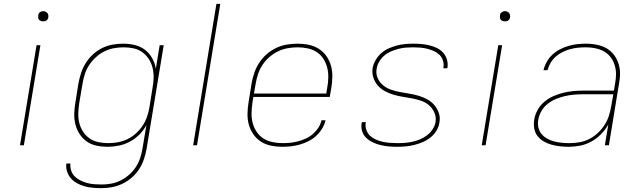

<svg xmlns="http://www.w3.org/2000/svg" viewBox="-20 -755 3340 998"><path d="M84 0 170 -520H190L104 0ZM204 -644Q198 -644 192.5 -646Q187 -648 183 -652.5Q179 -657 178.5 -663.5Q178 -670 179 -676Q179 -681 181.5 -685Q184 -689 188 -691.5Q192 -694 196 -695.5Q200 -697 205 -697Q211 -697 216.5 -694.5Q222 -692 226 -687.5Q230 -683 231 -676.5Q232 -670 231 -664Q230 -659 227.5 -655Q225 -651 221.5 -648.5Q218 -646 213.5 -645Q209 -644 204 -644Z M507 223Q485 223 462.5 221Q440 219 420 213.5Q400 208 381.5 198Q363 188 349.5 173Q336 158 329 137.5Q322 117 325 95H346Q344 114 350 132Q356 150 369 162.5Q382 175 398 183Q414 191 432 196Q450 201 469.5 202.5Q489 204 508 204Q533 204 558 199.5Q583 195 607 183Q631 171 651.5 153Q672 135 686.5 112.5Q701 90 709 65Q717 40 721 15L741 -105Q727 -78 704.5 -55.5Q682 -33 654.5 -18.5Q627 -4 597.5 2Q568 8 539 8Q509 8 481 2Q453 -4 431 -19.5Q409 -35 394 -58Q379 -81 372 -108.5Q365 -136 366 -165Q367 -194 372 -223L388 -323Q393 -350 402 -377Q411 -404 426.5 -428.5Q442 -453 464 -473Q486 -493 511.5 -505.5Q537 -518 565 -523Q593 -528 620 -528Q651 -528 680.5 -521Q710 -514 733 -496.5Q756 -479 770.5 -453.5Q785 -428 790 -398L810 -520H831L742 18Q737 46 728 73Q719 100 703 124.5Q687 149 664.5 168.5Q642 188 615.5 200.5Q589 213 561.5 218Q534 223 507 223ZM543 -11Q568 -11 593 -15.5Q618 -20 642 -31.5Q666 -43 686.5 -61.5Q707 -80 721.5 -102Q736 -124 744.5 -149Q753 -174 757 -199L773 -299Q778 -325 778.5 -351.5Q779 -378 773 -402.5Q767 -427 753.5 -448Q740 -469 720 -483.5Q700 -498 675 -503.5Q650 -509 623 -509Q598 -509 572.5 -504.5Q547 -500 523.5 -488.5Q500 -477 479.5 -458.5Q459 -440 444 -417.5Q429 -395 421 -370Q413 -345 409 -320L392 -220Q388 -194 387 -167.5Q386 -141 392 -116.5Q398 -92 411.5 -71Q425 -50 445 -36Q465 -22 490.5 -16.5Q516 -11 543 -11Z M984 0 1105 -735H1125L1004 0Z M1446 8Q1417 8 1388 2Q1359 -4 1336 -19Q1313 -34 1297 -57Q1281 -80 1273.5 -107Q1266 -134 1266.5 -164Q1267 -194 1272 -223L1288 -323Q1293 -351 1302.5 -378Q1312 -405 1328 -429.5Q1344 -454 1367 -474Q1390 -494 1417 -506.5Q1444 -519 1472 -523.5Q1500 -528 1527 -528Q1557 -528 1585.5 -522Q1614 -516 1637.5 -501Q1661 -486 1677 -463Q1693 -440 1700.5 -413Q1708 -386 1707.5 -356Q1707 -326 1702 -297L1694 -251H1297L1292 -220Q1288 -193 1287.5 -166.5Q1287 -140 1293.5 -115.5Q1300 -91 1314 -70Q1328 -49 1349 -35.5Q1370 -22 1396 -16.5Q1422 -11 1449 -11Q1469 -11 1489 -13Q1509 -15 1529.5 -20.5Q1550 -26 1570 -35Q1590 -44 1606.5 -58.5Q1623 -73 1635 -91.5Q1647 -110 1651 -130H1672Q1667 -107 1654 -86Q1641 -65 1623 -48.5Q1605 -32 1583 -21Q1561 -10 1538 -3.5Q1515 3 1492 5.5Q1469 8 1446 8ZM1676 -269 1681 -300Q1686 -326 1686.5 -353Q1687 -380 1680.5 -404.5Q1674 -429 1660.5 -450Q1647 -471 1626 -484.5Q1605 -498 1579.5 -503.5Q1554 -509 1527 -509Q1502 -509 1476 -504.5Q1450 -500 1426 -488.5Q1402 -477 1381 -459Q1360 -441 1345 -418.5Q1330 -396 1321.5 -370.5Q1313 -345 1309 -320L1300 -269Z M2044 8Q2022 8 2000 6Q1978 4 1957.5 -1Q1937 -6 1918 -15Q1899 -24 1884 -38Q1869 -52 1862.5 -72.5Q1856 -93 1860 -115L1861 -120H1882L1881 -116Q1878 -97 1884.5 -79Q1891 -61 1904 -49Q1917 -37 1934 -29.5Q1951 -22 1969.5 -18Q1988 -14 2007.5 -12.5Q2027 -11 2046 -11Q2066 -11 2085.5 -12.5Q2105 -14 2125 -18.5Q2145 -23 2164 -31Q2183 -39 2200 -52Q2217 -65 2229 -83.5Q2241 -102 2244 -121Q2248 -147 2238 -169.5Q2228 -192 2210.5 -207.5Q2193 -223 2169.5 -231Q2146 -239 2122 -243.5Q2098 -248 2073 -252Q2048 -256 2024.5 -263Q2001 -270 1979.5 -282Q1958 -294 1943 -311.5Q1928 -329 1920.5 -352.5Q1913 -376 1917 -402Q1921 -423 1933 -443.5Q1945 -464 1962 -479Q1979 -494 2000.5 -503.5Q2022 -513 2043 -518.5Q2064 -524 2086 -526Q2108 -528 2129 -528Q2151 -528 2172 -526Q2193 -524 2213.5 -519Q2234 -514 2252 -505Q2270 -496 2283.5 -481Q2297 -466 2303 -446Q2309 -426 2306 -405L2305 -400H2284L2285 -404Q2288 -423 2282.5 -440.5Q2277 -458 2264.5 -470Q2252 -482 2235.5 -489.5Q2219 -497 2201 -501.5Q2183 -506 2165 -507.5Q2147 -509 2128 -509Q2109 -509 2089.5 -507.5Q2070 -506 2051 -501Q2032 -496 2013 -488Q1994 -480 1978.5 -467Q1963 -454 1952 -436Q1941 -418 1938 -399Q1933 -373 1942.5 -350.5Q1952 -328 1970.5 -312.5Q1989 -297 2012 -289Q2035 -281 2059.5 -276.5Q2084 -272 2108.5 -268Q2133 -264 2156.5 -257Q2180 -250 2201 -238.5Q2222 -227 2237.5 -209Q2253 -191 2261 -167.5Q2269 -144 2264 -118Q2261 -96 2248.5 -75.5Q2236 -55 2217 -40Q2198 -25 2176.5 -16Q2155 -7 2133 -1.5Q2111 4 2088.5 6Q2066 8 2044 8Z M2484 0 2570 -520H2590L2504 0ZM2604 -644Q2598 -644 2592.5 -646Q2587 -648 2583 -652.5Q2579 -657 2578.5 -663.5Q2578 -670 2579 -676Q2579 -681 2581.5 -685Q2584 -689 2588 -691.5Q2592 -694 2596 -695.5Q2600 -697 2605 -697Q2611 -697 2616.5 -694.5Q2622 -692 2626 -687.5Q2630 -683 2631 -676.5Q2632 -670 2631 -664Q2630 -659 2627.5 -655Q2625 -651 2621.5 -648.5Q2618 -646 2613.5 -645Q2609 -644 2604 -644Z M2937 8Q2914 8 2891 5.5Q2868 3 2846.5 -3Q2825 -9 2806 -20Q2787 -31 2774 -48Q2761 -65 2757 -87.5Q2753 -110 2757 -134Q2761 -159 2774.5 -183.5Q2788 -208 2809.5 -226Q2831 -244 2856 -255Q2881 -266 2907 -272.5Q2933 -279 2959 -281.5Q2985 -284 3011 -284H3171L3178 -326Q3180 -337 3181 -348Q3182 -359 3182 -369V-370Q3182 -401 3170.5 -429Q3159 -457 3137 -475.5Q3115 -494 3085.5 -501.5Q3056 -509 3024 -509Q3004 -509 2984 -507Q2964 -505 2943.5 -499.5Q2923 -494 2904 -484.5Q2885 -475 2869 -461Q2853 -447 2842 -428.5Q2831 -410 2826 -390H2805Q2810 -412 2822 -433.5Q2834 -455 2852 -471.5Q2870 -488 2891.5 -499Q2913 -510 2935.5 -516.5Q2958 -523 2980.5 -525.5Q3003 -528 3026 -528Q3061 -528 3094.5 -519.5Q3128 -511 3152.5 -490Q3177 -469 3190 -437.5Q3203 -406 3203 -372Q3203 -359 3201.5 -347Q3200 -335 3198 -323L3145 0H3124L3142 -108Q3127 -81 3104 -57.5Q3081 -34 3053.5 -19Q3026 -4 2996 2Q2966 8 2937 8ZM2941 -11Q2966 -11 2992 -15.5Q3018 -20 3042 -32Q3066 -44 3086.5 -63Q3107 -82 3122 -105Q3137 -128 3145 -153Q3153 -178 3157 -203L3168 -265H3011Q2988 -265 2964 -263Q2940 -261 2916.5 -255.5Q2893 -250 2870 -240.5Q2847 -231 2827 -215.5Q2807 -200 2794.5 -178Q2782 -156 2778 -133Q2774 -112 2778.5 -92.5Q2783 -73 2795 -58.5Q2807 -44 2824 -34.5Q2841 -25 2860 -20Q2879 -15 2899.5 -13Q2920 -11 2941 -11Z"/></svg>

Font: Iosevka Aile Thin Oblique
Style: Regular
Weight: 100
Italic angle: -9°
Designer: Belleve Invis
Foundry: Belleve Invis
Version: Version 31.1.0; ttfautohint (v1.8.4)